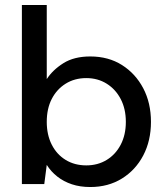

<svg xmlns="http://www.w3.org/2000/svg" viewBox="-20 -740 676 772"><path d="M343 12Q302 12 269 1Q236 -10 210.5 -30Q185 -50 168 -77L158 0H68V-720H168V-422Q192 -459 235 -486Q278 -513 343 -513Q416 -513 470.5 -478.5Q525 -444 556 -385Q587 -326 587 -250Q587 -174 556 -115Q525 -56 470 -22Q415 12 343 12ZM327 -75Q373 -75 409 -97Q445 -119 465.5 -158.5Q486 -198 486 -250Q486 -302 465.5 -341.5Q445 -381 409 -403.5Q373 -426 327 -426Q280 -426 244 -403.5Q208 -381 188 -342Q168 -303 168 -250Q168 -198 188 -158.5Q208 -119 244 -97Q280 -75 327 -75Z"/></svg>

Font: DMSans_18ptMedium
Style: Regular
Weight: 500
Designer: Colophon Foundry, Jonny Pinhorn
Foundry: Colophon Foundry
Version: Version 4.004;gftools[0.9.30]